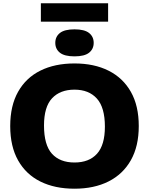

<svg xmlns="http://www.w3.org/2000/svg" viewBox="-20 -1135 904 1165"><path d="M432 10Q312.5 10 225 -33.5Q137.5 -77 89.8 -161.8Q42 -246.5 42 -370Q42 -493.5 89.8 -578.2Q137.5 -663 225 -706.5Q312.5 -750 432 -750Q551.5 -750 639 -706Q726.5 -662 774.2 -577.5Q822 -493 822 -370Q822 -247.5 774 -162.8Q726 -78 638.5 -34Q551 10 432 10ZM432 -149Q520.5 -149 568.5 -202Q616.5 -255 616.5 -366.5Q616.5 -483 567.8 -537Q519 -591 432 -591Q345 -591 296 -538.8Q247 -486.5 247 -373.5Q247 -255.5 295.2 -202.2Q343.5 -149 432 -149ZM432 -793Q371.5 -793 343.5 -815.2Q315.5 -837.5 315.5 -875Q315.5 -912.5 343.5 -934.8Q371.5 -957 432 -957Q492.5 -957 520.5 -934.8Q548.5 -912.5 548.5 -875Q548.5 -837.5 520.5 -815.2Q492.5 -793 432 -793ZM228 -1003.5V-1115H636V-1003.5Z"/></svg>

Font: Encode Sans SemiExpanded SemiExpanded ExtraBold
Style: Regular
Weight: 800
Width: 6
Designer: Multiple Designers
Foundry: Impallari Type
Version: Version 3.000; ttfautohint (v1.8.3) -l 8 -r 50 -G 200 -x 14 